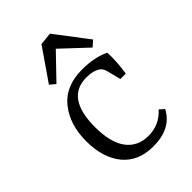

<svg xmlns="http://www.w3.org/2000/svg" viewBox="-191 -703 792 792"><g transform="rotate(-45 204.5 -307.5)"><path d="M124 -457 100.1 -477.1 196.8 -617.2 252 -623 360.8 -480 335.9 -458 225.1 -562ZM43.9 -203.6Q43.9 -299.8 93.8 -362.3Q143.6 -424.8 241.2 -424.8Q314.5 -424.8 363.8 -399.9Q366.7 -353 356.9 -285.2H325.2L311 -340.8Q306.2 -362.8 295.9 -371.1Q272.9 -389.2 231 -389.2Q110.8 -389.2 110.8 -219.2Q110.8 -128.9 145 -83Q179.2 -37.1 242.2 -37.1Q305.2 -37.1 348.1 -85L368.2 -66.9Q329.1 8.3 224.1 7.8Q138.2 7.8 90.8 -49.3Q43.9 -106.9 43.9 -203.6Z"/></g></svg>

Font: Yrsa-Light
Style: Regular
Weight: 300
Designer: Anna Giedrys (Yrsa+Rasa design), David Brezina (Yrsa art-direction, Rasa art-direction, design)
Foundry: Rosetta Type Foundry
Version: Version 1.001;PS 1.1;hotconv 1.0.88;makeotf.lib2.5.647800